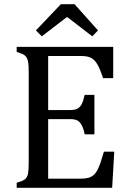

<svg xmlns="http://www.w3.org/2000/svg" viewBox="-20 -889 615 909"><path d="M516 -667V-519H468Q460 -543 452.5 -561Q445 -579 436.5 -591.5Q428 -604 418 -611Q408 -618 394.5 -621Q381 -624 362 -624H208V-368H312Q333 -368 345.5 -374Q358 -380 366 -394.5Q374 -409 381 -440H427V-253H381Q375 -282 366.5 -297Q358 -312 346.5 -318.5Q335 -325 312 -325H208V-43H359Q383 -43 398 -47Q413 -51 424 -61Q435 -71 443 -87.5Q451 -104 456.5 -121Q462 -138 472 -171H521L511 0H59V-24Q89 -32 99.5 -41.5Q110 -51 113 -68.5Q116 -86 116 -122V-544Q116 -578 113.5 -593.5Q111 -609 105.5 -617.5Q100 -626 91 -631Q82 -636 59 -643V-667ZM333 -869 444 -745 417 -717 300 -807H295L178 -717L150 -745L268 -869Z"/></svg>

Font: Myanglish
Style: Regular
Weight: 400
Designer: KyawKyaw ( MaYenGone)
Foundry: TattooFont3D
Version: Version 1.003 December 13, 2014